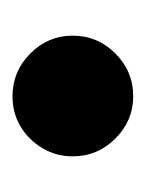

<svg xmlns="http://www.w3.org/2000/svg" viewBox="17 -238 233 307"><g transform="rotate(90 133.5 -84.5)"><path d="M134 12Q94 12 65.5 -16.5Q37 -45 37 -84Q37 -124 65.5 -152.5Q94 -181 134 -181Q173 -181 201.5 -152.5Q230 -124 230 -84Q230 -58 217 -36Q204 -14 182.5 -1Q161 12 134 12Z"/></g></svg>

Font: MuseoModerno SemiBold
Style: Bold
Weight: 700
Version: Version 1.001